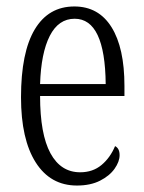

<svg xmlns="http://www.w3.org/2000/svg" viewBox="-20 -564 446 594"><path d="M45 -263Q45 -402 87.5 -473Q130 -544 210 -544Q285 -544 325 -480Q365 -416 365 -298V-267H104Q104 -149 136 -90Q168 -31 228 -31Q267 -31 294 -53.5Q321 -76 336 -112Q350 -105 350 -84Q350 -64 334.5 -42Q319 -20 289.5 -5Q260 10 218 10Q136 10 90.5 -61.5Q45 -133 45 -263ZM307 -304Q305 -506 211 -506Q161 -506 134 -453Q107 -400 104 -304Z"/></svg>

Font: Noto Serif CondLight
Style: Regular
Weight: 300
Width: 3
Designer: Monotype Design Team
Foundry: Monotype Imaging Inc.
Version: Version 1.001